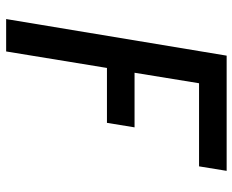

<svg xmlns="http://www.w3.org/2000/svg" viewBox="-88 -482 775 640"><g transform="rotate(90 300.0 -162.5)"><path d="M44 205 166 -530H550L535 -438H258L223 -223H405L390 -131H207L152 205Z"/></g></svg>

Font: Iosevka Slab SmBdExObl
Style: Regular
Weight: 600
Width: 7
Italic angle: -9°
Monospace: yes
Designer: Belleve Invis
Foundry: Belleve Invis
Version: Version 11.1.0; ttfautohint (v1.8.3)